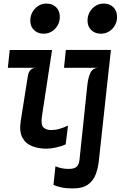

<svg xmlns="http://www.w3.org/2000/svg" viewBox="-20 -826 676 1077"><path d="M388 231Q351 231 323.5 225Q296 219 280 211L291 107Q306 113 323.5 117.2Q341 121.5 365.5 121.5Q395.5 121.5 409.2 110Q423 98.5 426 69.5L469.5 -345Q474.5 -391.5 487.2 -417.8Q500 -444 529.5 -445.5L602 -546L534.5 76Q530.5 114 517.8 149.8Q505 185.5 474.8 208.2Q444.5 231 388 231ZM241 8Q196.5 8 160 -6.2Q123.5 -20.5 105.2 -54.8Q87 -89 96.5 -148.5L136 -398.5Q143 -441.5 177 -445.5H24L34.5 -545.5H272L215.5 -175.5Q208 -125.5 223.8 -111Q239.5 -96.5 266 -96.5Q290.5 -96.5 313.2 -103Q336 -109.5 361.5 -121.5L348.5 -16Q324 -5 293.5 1.5Q263 8 241 8ZM339 -445.5 349.5 -546H602L591.5 -445.5ZM224 -637Q192.5 -637 171.2 -657Q150 -677 150 -710Q150 -750 176.8 -778Q203.5 -806 241.5 -806Q273.5 -806 294.5 -785.8Q315.5 -765.5 315.5 -731.5Q315.5 -692 289 -664.5Q262.5 -637 224 -637ZM545 -637Q513.5 -637 492.2 -657Q471 -677 471 -710Q471 -750 497.8 -778Q524.5 -806 562.5 -806Q594.5 -806 615.5 -785.8Q636.5 -765.5 636.5 -731.5Q636.5 -692 610 -664.5Q583.5 -637 545 -637Z"/></svg>

Font: Spline Sans Mono Medium
Style: Italic
Weight: 500
Italic angle: -4°
Monospace: yes
Designer: Eben Sorkin, Mirko Velimirovic
Foundry: Sorkin Type
Version: Version 1.004